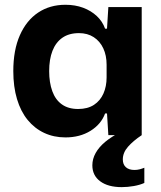

<svg xmlns="http://www.w3.org/2000/svg" viewBox="-20 -566 676 804"><path d="M254.1 9.4Q205.4 9.4 165.1 -9.4Q124.7 -28.3 95.7 -63.9Q66.7 -99.4 51.2 -151.1Q35.7 -202.7 35.7 -268.3Q35.7 -356.3 63.2 -418.4Q90.7 -480.6 139.7 -513.3Q188.7 -546 254.1 -546Q294.6 -546 328 -533.6Q361.4 -521.1 385.4 -498.7Q409.3 -476.3 420.1 -445.9H428.1L433.7 -536.3H573.4V0H433.7L428.1 -91H420.1Q403.7 -45.9 359.1 -18.2Q314.6 9.4 254.1 9.4ZM307.1 -109.6Q347.1 -109.6 373.6 -127Q400 -144.4 413.2 -174.4Q426.4 -204.4 426.4 -241.9V-295Q426.4 -333.9 412.5 -363.6Q398.6 -393.4 372.5 -410.4Q346.4 -427.3 310.7 -427.3Q269 -427.3 241.3 -408Q213.6 -388.7 199.7 -353.1Q185.9 -317.6 185.9 -268.3Q185.9 -220.3 199 -184.2Q212.1 -148.1 239.1 -128.9Q266.1 -109.6 307.1 -109.6ZM489.7 217.6Q432.4 217.6 399.6 193.2Q366.7 168.9 366.7 126.1Q366.7 99.7 380.5 74.8Q394.3 49.9 421 27.7Q447.7 5.6 485.4 -13.3H564.9L573.4 0Q538 23.6 516.1 48.4Q494.3 73.1 494.3 101.7Q494.3 122.7 507.1 134.2Q520 145.7 543 145.7Q554.3 145.7 564.5 143.1Q574.7 140.4 584.4 136.4V200.1Q566.4 208.4 540.6 213Q514.7 217.6 489.7 217.6Z"/></svg>

Font: Mona Sans ExtraLight
Style: Regular
Weight: 200
Designer: Deni Anggara
Foundry: GitHub
Version: Version 2.000